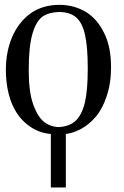

<svg xmlns="http://www.w3.org/2000/svg" viewBox="-20 -708 525 813"><path d="M4.9 -413.1Q4.9 -488.3 31.2 -550.8Q58.6 -614.3 109.4 -651.4Q161.1 -687.5 231.4 -687.5Q291 -687.5 340.8 -659.2Q390.6 -629.9 419.9 -570.3Q450.2 -511.7 450.2 -423.8Q450.2 -354.5 431.6 -300.8Q414.1 -247.1 385.7 -213.9Q356.4 -179.7 323.2 -162.1Q290 -144.5 258.8 -140.6Q258.8 -65.4 258.8 85.9Q243.2 85.9 195.3 85.9Q195.3 29.3 195.3 -140.6Q138.7 -145.5 95.7 -180.7Q51.8 -214.8 28.3 -274.4Q4.9 -335 4.9 -413.1ZM229.5 -657.2Q187.5 -656.2 160.2 -637.7Q132.8 -618.2 117.2 -564.5Q101.6 -509.8 101.6 -410.2Q101.6 -320.3 120.1 -267.6Q138.7 -213.9 167 -191.4Q196.3 -169.9 230.5 -169.9Q273.4 -172.9 298.8 -195.3Q325.2 -218.8 338.9 -271.5Q351.6 -324.2 351.6 -418Q351.6 -510.7 339.8 -561.5Q328.1 -613.3 300.8 -635.7Q274.4 -657.2 229.5 -657.2Z"/></svg>

Font: Griech2
Style: Regular
Weight: 400
Version: 001.007